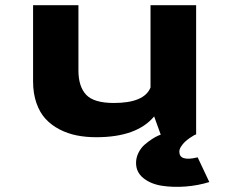

<svg xmlns="http://www.w3.org/2000/svg" viewBox="-20 -521 890 743"><path d="M352.5 10Q312 10 277 3Q242 -4 210.5 -20.2Q179 -36.5 156.5 -60.8Q134 -85 121 -122.2Q108 -159.5 108 -206V-501H283.5V-248.5Q283.5 -186.5 313.2 -154.5Q343 -122.5 420.5 -122.5Q538.5 -122.5 562.5 -182.5V-501H739V0H735.5Q733 1.5 728.8 3.8Q724.5 6 714 13.2Q703.5 20.5 695.5 28Q687.5 35.5 680.8 46Q674 56.5 674 66Q674 104.5 742 88.5Q744 88 745 88L790 183.5Q746.5 197 698 200.8Q649.5 204.5 606.2 197.8Q563 191 534.8 168.2Q506.5 145.5 506.5 109.5Q506.5 88.5 516.2 69.5Q526 50.5 540 38.5Q554 26.5 568.2 17.2Q582.5 8 592 4L602 0L576.5 -70.5Q509.5 10 352.5 10Z"/></svg>

Font: League Mono Wide
Style: Bold
Weight: 700
Width: 8
Designer: Tyler Finck
Foundry: The League of Moveable Type / Tyler Finck
Version: Version 2.210